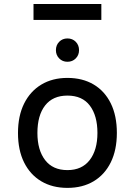

<svg xmlns="http://www.w3.org/2000/svg" viewBox="-20 -902 656 934"><path d="M308 12Q235 12 181 -20Q127 -52 97.2 -111.8Q67.5 -171.5 67.5 -255Q67.5 -338 97.2 -398Q127 -458 181 -490.5Q235 -523 308 -523Q381.5 -523 435.5 -491Q489.5 -459 519 -399Q548.5 -339 548.5 -255.5Q548.5 -172.5 519 -112.5Q489.5 -52.5 435.5 -20.2Q381.5 12 308 12ZM308 -74.5Q378.5 -74.5 416.2 -123.2Q454 -172 454 -255.5Q454 -339 417.2 -388Q380.5 -437 308 -437Q237 -437 199.5 -389Q162 -341 162 -255Q162 -172 199.5 -123.2Q237 -74.5 308 -74.5ZM308 -601.5Q284 -601.5 268 -617.8Q252 -634 252 -658Q252 -682.5 268 -698.8Q284 -715 308 -715Q332.5 -715 348.5 -698.8Q364.5 -682.5 364.5 -658Q364.5 -634 348.5 -617.8Q332.5 -601.5 308 -601.5ZM143 -805V-882.5H473V-805Z"/></svg>

Font: Overpass Mono Light Medium
Style: Regular
Weight: 500
Monospace: yes
Version: Version 4.000